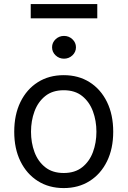

<svg xmlns="http://www.w3.org/2000/svg" viewBox="-20 -928 637 959"><path d="M298.3 11.4Q224.4 11.4 168.9 -23.8Q113.3 -58.9 82.2 -122.2Q51.1 -185.4 51.1 -269.9Q51.1 -355.1 82.2 -418.7Q113.3 -482.2 168.9 -517.4Q224.4 -552.6 298.3 -552.6Q372.2 -552.6 427.7 -517.4Q483.3 -482.2 514.4 -418.7Q545.5 -355.1 545.5 -269.9Q545.5 -185.4 514.4 -122.2Q483.3 -58.9 427.7 -23.8Q372.2 11.4 298.3 11.4ZM298.3 -63.9Q354.4 -63.9 390.6 -92.7Q426.8 -121.4 444.2 -168.3Q461.6 -215.2 461.6 -269.9Q461.6 -324.6 444.2 -371.8Q426.8 -419 390.6 -448.2Q354.4 -477.3 298.3 -477.3Q242.2 -477.3 206 -448.2Q169.7 -419 152.3 -371.8Q134.9 -324.6 134.9 -269.9Q134.9 -215.2 152.3 -168.3Q169.7 -121.4 206 -92.7Q242.2 -63.9 298.3 -63.9ZM465.9 -907.7V-836.6H133.5V-907.7ZM299.7 -634.9Q275.2 -634.9 257.6 -651.6Q240.1 -668.3 240.1 -691.8Q240.1 -715.2 257.6 -731.9Q275.2 -748.6 299.7 -748.6Q324.2 -748.6 341.8 -731.9Q359.4 -715.2 359.4 -691.8Q359.4 -668.3 341.8 -651.6Q324.2 -634.9 299.7 -634.9Z"/></svg>

Font: Inter Alia
Style: Regular
Weight: 400
Designer: Rasmus Andersson (Latin, Greek, Cyrillic etc.) and Evan from Shavian.info (Shavian, old style figures)
Foundry: Shavian.info
Version: Version 0.001;git-37ab20767